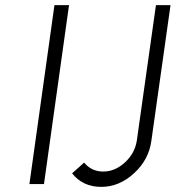

<svg xmlns="http://www.w3.org/2000/svg" viewBox="-20 -720 765 751"><path d="M590 -700 515 -169Q507 -120 469 -85Q430 -49 384 -49Q338 -49 309 -84L262 -42Q304 11 376 11Q446 11 504 -42Q562 -95 572 -169L647 -700ZM95 0H152L250 -700H193Z"/></svg>

Font: Unageo
Style: Light-Italic
Weight: 300
Designer: Richard Sepsi
Foundry: Richard Sepsi
Version: Version 2.000